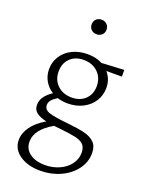

<svg xmlns="http://www.w3.org/2000/svg" viewBox="-168 -709 824 1079"><g transform="rotate(20 244.5 -169.0)"><path d="M203 -583Q203 -603 215.5 -615Q228 -627 248 -627Q267 -627 279.5 -614.5Q292 -602 292 -583Q292 -564 279.5 -552Q267 -540 248 -540Q228 -540 215.5 -552Q203 -564 203 -583ZM463 -365H370Q403 -327 403 -275Q403 -231 380.5 -195.5Q358 -160 318 -139.5Q278 -119 228 -119Q195 -119 166 -128Q144 -115 132.5 -101.5Q121 -88 121 -71Q121 -44 152.5 -33Q184 -22 267 -14Q334 -7 371.5 2.5Q409 12 431 34Q453 56 453 97Q453 150 420.5 194Q388 238 332.5 263.5Q277 289 212 289Q137 289 88.5 255.5Q40 222 40 167Q40 127 67.5 88Q95 49 150 17Q111 8 90 -8Q69 -24 69 -52Q69 -80 84.5 -102Q100 -124 131 -145Q100 -164 82 -195.5Q64 -227 64 -265Q64 -309 87 -344Q110 -379 150 -398.5Q190 -418 240 -418Q291 -418 329 -398L463 -405ZM349 -266Q349 -316 316 -348Q283 -380 230 -380Q180 -380 149.5 -350Q119 -320 119 -271Q119 -221 152 -189.5Q185 -158 237 -158Q288 -158 318.5 -188Q349 -218 349 -266ZM236 29Q210 27 200 25Q100 82 100 155Q100 199 134.5 224.5Q169 250 226 250Q273 250 312.5 232Q352 214 374.5 183Q397 152 397 115Q397 83 380.5 66.5Q364 50 332.5 43Q301 36 236 29Z"/></g></svg>

Font: Isabella Sans
Style: Regular
Weight: 400
Designer: Original fonts by Christian Thalmann (Catharsis Fonts), Modifications by Cristiano Sobral
Version: Version 0.002;July 12, 2020;FontCreator 13.0.0.2655 64-bit; 